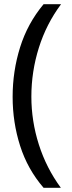

<svg xmlns="http://www.w3.org/2000/svg" viewBox="-20 -734 340 912"><path d="M40 -274Q40 -396 75.5 -509.5Q111 -623 187 -714H270Q200 -620 164.5 -507Q129 -394 129 -275Q129 -159 164.5 -47.5Q200 64 269 158H187Q111 70 75.5 -41.5Q40 -153 40 -274Z"/></svg>

Font: Noto Sans Tifinagh Adrar
Style: Regular
Weight: 400
Designer: JamraPatel
Foundry: JamraPatel LLC
Version: Version 2.006; ttfautohint (v1.8.4.7-5d5b)